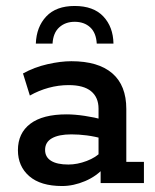

<svg xmlns="http://www.w3.org/2000/svg" viewBox="-20 -613 518 643"><path d="M188 10Q116 10 78 -23Q40 -56 40 -110Q40 -167 81.5 -198.5Q123 -230 203 -230Q230 -230 263.5 -225Q297 -220 326 -212L310 -201V-249Q310 -287 285 -307.5Q260 -328 210 -328Q176 -328 143 -319Q110 -310 80 -293L57 -367Q95 -388 139 -398Q183 -408 219 -408Q309 -408 356 -367.5Q403 -327 403 -248V-71H462V0H317V-64L330 -53Q304 -23 265 -6.5Q226 10 188 10ZM209 -62Q239 -62 270.5 -74Q302 -86 319 -105L310 -77V-174L326 -148Q298 -156 271 -159.5Q244 -163 219 -163Q177 -163 154 -150Q131 -137 131 -111Q131 -87 151 -74.5Q171 -62 209 -62ZM100 -467Q102 -523 135 -558Q168 -593 230 -593Q293 -593 326 -558Q359 -523 360 -467H304Q302 -503 282 -521.5Q262 -540 230 -540Q199 -540 178.5 -521.5Q158 -503 156 -467Z"/></svg>

Font: Rokkitt Medium
Style: Regular
Weight: 500
Version: Version 3.103